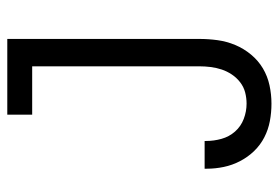

<svg xmlns="http://www.w3.org/2000/svg" viewBox="-142 -634 783 540"><g transform="rotate(-90 250.0 -363.5)"><path d="M229 8Q204 8 180 3.5Q156 -1 134.5 -12Q113 -23 96 -40.5Q79 -58 67.5 -80Q56 -102 51 -126Q46 -150 46 -174V-180H124V-176Q124 -154 130 -132.5Q136 -111 150.5 -94.5Q165 -78 186 -70Q207 -62 229 -62Q245 -62 260.5 -66Q276 -70 289 -80Q302 -90 311 -103.5Q320 -117 325 -132Q330 -147 332 -163Q334 -179 334 -195V-665H198V-735H411V-195Q411 -169 407.5 -143.5Q404 -118 394 -94Q384 -70 367 -49.5Q350 -29 328 -16Q306 -3 280.5 2.5Q255 8 229 8Z"/></g></svg>

Font: Iosevka Fixed
Style: Regular
Weight: 400
Monospace: yes
Designer: Belleve Invis
Foundry: Belleve Invis
Version: Version 33.2.4